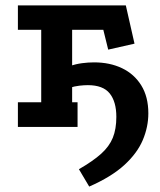

<svg xmlns="http://www.w3.org/2000/svg" viewBox="-20 -468 590 708"><path d="M46 0V-91H132V-358H46V-448H444L476 -307L379 -285L361 -358H246V-91H266V0ZM309 220 271 156Q323 126 353 99Q383 72 396 40Q409 8 409 -37Q409 -93 384.5 -123.5Q360 -154 304 -154Q290 -154 272.5 -152Q255 -150 236 -144L235 -224Q260 -232 282.5 -235Q305 -238 327 -238Q385 -238 430 -216.5Q475 -195 501 -153Q527 -111 527 -50Q527 0 506.5 48.5Q486 97 438.5 140.5Q391 184 309 220Z"/></svg>

Font: Podkova
Style: Bold
Weight: 700
Designer: Ilya Yudin
Foundry: Cyreal (www.cyreal.org)
Version: Version 2.102; ttfautohint (v1.8.1.43-b0c9)